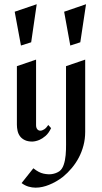

<svg xmlns="http://www.w3.org/2000/svg" viewBox="-20 -657 477 899"><path d="M151.9 -637.2 126 -459 78.1 -443.8 48.8 -602.1ZM219.2 -57.1Q208 -33.2 193.1 -20.5Q178.2 -7.8 164.6 -2Q148.4 4.9 131.8 5.9Q110.4 5.9 96.2 -1Q82 -7.8 73.7 -19Q65.4 -30.3 62.3 -44.4Q59.1 -58.6 59.1 -73.2V-347.2L148.9 -377.9V-70.8Q148.9 -59.1 154.3 -52.2Q159.7 -45.4 168.2 -45.2Q176.8 -44.9 186.8 -51.3Q196.8 -57.6 206.1 -71.8ZM382.8 -637.2 356 -459 309.1 -443.8 280.3 -602.1ZM378.9 -40Q378.9 -5.9 370.8 24.4Q362.8 54.7 348.9 81.1Q335 107.4 315.9 130.1Q296.9 152.8 274.9 170.9Q243.2 195.3 209.5 208.5Q195.3 214.4 179.2 218Q163.1 221.7 146.7 221.7Q130.4 221.7 113.5 216.8Q96.7 211.9 81.1 200.2L136.2 130.9Q161.6 151.4 183.8 156Q206.1 160.6 222.7 158.2Q242.2 155.3 257.8 145Q271.5 134.8 278.3 114.5Q285.2 94.2 287.4 69.3Q289.6 44.4 289.3 17.8Q289.1 -8.8 289.1 -32.2V-347.2L378.9 -377.9Z"/></svg>

Font: Redressed
Style: Regular
Weight: 400
Designer: Astigmatic (AOETI)
Foundry: Astigmatic (AOETI)
Version: Version 1.001